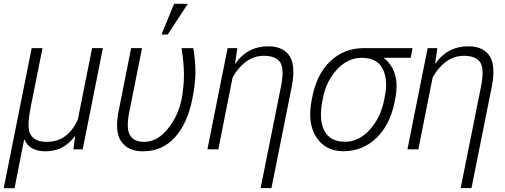

<svg xmlns="http://www.w3.org/2000/svg" viewBox="-26 -780 2640 1003"><path d="M50 203H-6.5L139.5 -528.5H196L134 -219H134.5Q123.5 -165 123 -129.5Q123 -92 135.5 -74Q159 -39 216.5 -39Q275 -39 314.8 -68.8Q354.5 -98.5 380.5 -155L455 -528.5H511.5L406 0H357.5L366 -67.5L364.5 -68Q336 -29.5 298.2 -9.5Q260.5 10.5 210 10.5Q173 10.5 144.2 -4Q115.5 -18.5 101.5 -51L100 -50.5Z M719.5 10.5Q643.5 10.5 607.5 -41Q585.5 -72.5 585.5 -126Q585.5 -158 593.5 -198.5L659 -528.5H716L650 -198Q641.5 -156.5 641.5 -126.5Q641.5 -39 726.5 -39Q795 -39 850 -106.2Q905 -173.5 923 -263.5Q935 -329.5 935 -390Q934.5 -453.5 922.5 -528.5H983.5Q994.5 -467 995 -404.5Q995 -345 979 -264.5Q953 -134 887.2 -61.8Q821.5 10.5 719.5 10.5ZM850 -599.5H817.5L883.5 -760H955Z M1392 202.5H1335.5L1440.5 -321.5Q1450 -367.5 1450 -399.5Q1450 -436 1437.5 -454.5Q1414.5 -488 1353.5 -488.5Q1300.5 -488.5 1259 -457.8Q1217.5 -427 1189 -375L1114.5 0H1057.5L1163 -528.5H1213.5L1202 -448L1203 -447.5Q1267 -538.5 1376.5 -538Q1453.5 -538 1487 -487Q1506.5 -456.5 1506.5 -404.5Q1506.5 -368.5 1497 -322Z M1767.5 10Q1673.5 10 1625.5 -64.5Q1594.5 -114 1594.5 -182.5Q1594.5 -216.5 1602 -256Q1625 -391.5 1700.5 -461Q1771.5 -528.5 1873.5 -528.5H2129L2119.5 -478H1980L1979.5 -476.5Q2022 -443.5 2038 -389Q2046 -361 2045.5 -329Q2045.5 -298 2038.5 -263L2035.5 -247Q2011.5 -128 1940 -59Q1868.5 10 1767.5 10ZM1777 -39.5Q1848.5 -39.5 1905.2 -102Q1962 -164.5 1980.5 -256L1988.5 -301Q1991 -318 1991 -338.5Q1991 -387 1972.5 -421.5Q1942.5 -478 1864 -478Q1791.5 -478 1735.2 -417.8Q1679 -357.5 1662 -272L1659 -256Q1650.5 -215 1650.5 -181Q1650.5 -132 1668 -98Q1697.5 -39.5 1777 -39.5Z M2437 202.5H2380.5L2485.5 -321.5Q2495 -367.5 2495 -399.5Q2495 -436 2482.5 -454.5Q2459.5 -488 2398.5 -488.5Q2345.5 -488.5 2304 -457.8Q2262.5 -427 2234 -375L2159.5 0H2102.5L2208 -528.5H2258.5L2247 -448L2248 -447.5Q2312 -538.5 2421.5 -538Q2498.5 -538 2532 -487Q2551.5 -456.5 2551.5 -404.5Q2551.5 -368.5 2542 -322Z"/></svg>

Font: Roberto Sans Light
Style: Italic
Weight: 300
Italic angle: -11°
Designer: Google
Version: Version 1.00;June 11, 2020;FontCreator 12.0.0.2522 64-bit; t